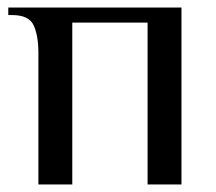

<svg xmlns="http://www.w3.org/2000/svg" viewBox="-20 -490 574 510"><path d="M82 0V-350Q82 -395 69.5 -422.5Q57 -450 12 -450H2V-470H462V0H372V-430H172V0Z"/></svg>

Font: El Messiri
Style: Regular
Weight: 400
Designer: Mohamed Gaber
Foundry: Kief Type Foundry
Version: Version 2.020